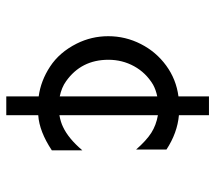

<svg xmlns="http://www.w3.org/2000/svg" viewBox="-56 -634 666 593"><g transform="rotate(90 276.5 -337.0)"><path d="M91.3 -338.9Q91.3 -392.1 115.5 -439.5Q139.6 -486.8 182.1 -517.8Q224.6 -548.8 277.3 -555.7V-649.9H335.4V-557.1Q390.1 -552.2 441.4 -518.6V-424.8Q413.6 -456.5 389.9 -471.7Q366.2 -486.8 335.4 -492.2V-188Q356.9 -191.9 371.6 -199.2Q407.2 -215.8 443.8 -258.8V-164.6Q385.7 -126 335.4 -122.6V-23.9H277.3V-124Q229 -130.4 185.1 -159.2Q141.1 -188 114.3 -241.2Q91.3 -287.1 91.3 -338.9ZM230.5 -208.5Q249.5 -194.8 277.3 -189V-490.2Q256.3 -485.8 240.7 -477.1Q204.1 -455.1 184.1 -418.7Q164.1 -382.3 164.1 -339.4Q164.1 -255.4 230.5 -208.5Z"/></g></svg>

Font: NMS Futura Pro Book
Style: Regular
Weight: 400
Designer: Blend3rman
Version: Version 0.1